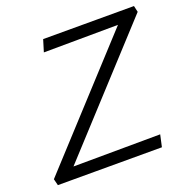

<svg xmlns="http://www.w3.org/2000/svg" viewBox="-119 -773 877 888"><g transform="rotate(-20 319.5 -329.0)"><path d="M18 0 10 -32 579 -652 599 -602 167 -599 185 -658H632L639 -627L69 -6L51 -56L543 -59L530 0Z"/></g></svg>

Font: Ysabeau Infant
Style: Italic
Weight: 400
Italic angle: -12°
Designer: Christian Thalmann (Catharsis Fonts)
Version: Version 2.001;gftools[0.9.30]; featfreeze: ss01,ss02,lnum